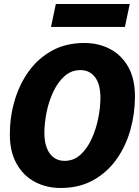

<svg xmlns="http://www.w3.org/2000/svg" viewBox="-20 -924 692 956"><path d="M282 12Q211 12 153.5 -18.5Q96 -49 62.5 -109Q29 -169 29 -255Q29 -341 52.5 -422Q76 -503 122.5 -568Q169 -633 238.5 -671.5Q308 -710 400 -710Q471 -710 528 -680Q585 -650 618.5 -591Q652 -532 652 -444Q652 -358 629 -276.5Q606 -195 559.5 -130Q513 -65 443.5 -26.5Q374 12 282 12ZM301 -123Q347 -123 380.5 -153.5Q414 -184 436 -232Q458 -280 469 -334.5Q480 -389 480 -437Q480 -505 453 -540Q426 -575 381 -575Q335 -575 301.5 -545Q268 -515 245.5 -467.5Q223 -420 212 -365.5Q201 -311 201 -262Q201 -217 213.5 -186Q226 -155 248.5 -139Q271 -123 301 -123ZM234 -790 258 -904H626L602 -790Z"/></svg>

Font: Azeret Mono Thin
Style: Bold Italic
Weight: 700
Italic angle: -12°
Version: Version 1.002